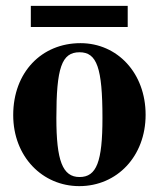

<svg xmlns="http://www.w3.org/2000/svg" viewBox="-20 -620 540 654"><path d="M415 -528V-600H85V-528ZM476 -229C476 -371 380 -473 254 -473C122 -473 25 -374 25 -228C25 -86 125 14 250 14C379 14 476 -88 476 -229ZM329 -218C329 -69 309 -17 251 -17C193 -17 172 -73 172 -218C172 -389 190 -442 251 -442C310 -442 329 -389 329 -218Z"/></svg>

Font: STIXGeneral
Style: Bold
Weight: 700
Designer: MicroPress Inc., with final additions and corrections provided by Coen Hoffman, Elsevier (retired)
Version: Version 1.1.0